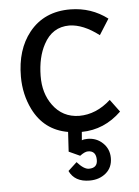

<svg xmlns="http://www.w3.org/2000/svg" viewBox="-52 -548 587 809"><g transform="rotate(-5 241.0 -144.0)"><path d="M294.9 218.8Q231.4 218.8 209 170.9L246.1 136.7Q274.4 168.9 295.9 168.9Q332 168.9 332 134.8Q332 95.7 297.9 95.7Q284.2 95.7 263.7 111.3L216.8 89.8L221.7 6.8Q121.1 -10.7 75.2 -103.5Q43.9 -167 43.9 -242.2Q43.9 -356.4 101.6 -428.7Q165 -507.8 276.4 -506.8Q364.3 -505.9 432.6 -454.1L390.6 -387.7Q324.2 -438.5 265.6 -439.5Q193.4 -439.5 157.2 -371.1Q127.9 -317.4 127 -238.3Q126 -165 163.1 -114.3Q204.1 -57.6 274.4 -56.6Q346.7 -56.6 408.2 -112.3L447.3 -59.6Q375 10.7 279.3 11.7L276.4 46.9Q285.2 43 300.8 43Q338.9 43 365.2 68.4Q391.6 93.8 391.6 131.8Q391.6 171.9 363.8 195.3Q335.9 218.8 294.9 218.8Z"/></g></svg>

Font: Puritan
Style: Regular
Weight: 400
Version: 2.0a